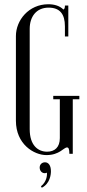

<svg xmlns="http://www.w3.org/2000/svg" viewBox="-20 -725 408 905"><path d="M55 -555V-156C55 -45 140 6 199 6C261 6 280 -30 296 -30C303 -30 307 -23 307 0H323V-257H354V-273H231V-257H262V-74C262 -31 238 -10 202 -10C159 -10 120 -40 120 -116V-589C120 -646 151 -689 209 -689C262 -689 286 -659 286 -601V-553H302V-699H286C286 -690 285 -683 279 -680C262 -697 237 -705 208 -705C115 -705 55 -629 55 -555ZM201 89C203 102 199 133 173 153L177 160C216 140 220 98 220 82C220 54 208 40 192 40C178 40 167 50 167 65C167 84 184 97 201 89Z"/></svg>

Font: Emberly
Style: Regular
Weight: 400
Designer: Rajesh Rajput
Foundry: Rajesh Rajput
Version: Version 1.000